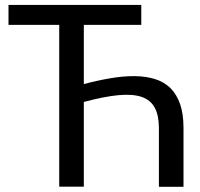

<svg xmlns="http://www.w3.org/2000/svg" viewBox="-20 -736 787 757"><path d="M310.5 -404.5Q367 -419.5 418.2 -428Q469.5 -436.5 513 -435.8Q556.5 -435 591.8 -424Q627 -413 651.8 -388.8Q676.5 -364.5 690 -325.8Q703.5 -287 703.5 -231.5V0.5H606.5V-231.5Q606.5 -281 590.2 -311.2Q574 -341.5 538.8 -353.8Q503.5 -366 447 -360.8Q390.5 -355.5 310.5 -334V0H213.5V-638H13.5V-716.5H537V-638H310.5Z"/></svg>

Font: Lato
Style: Regular
Weight: 400
Designer: Lukasz Dziedzic with Adam Twardoch and Botio Nikoltchev
Foundry: tyPoland Lukasz Dziedzic
Version: Version 2.015; 2015-08-06; http://www.latofonts.com/